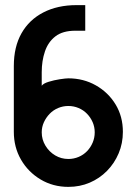

<svg xmlns="http://www.w3.org/2000/svg" viewBox="-20 -720 528 750"><path d="M274 -600H313V-700H279Q205 -700 149.5 -671.5Q94 -643 64 -590Q34 -537 34 -462V-205Q34 -145 62 -96.5Q90 -48 138.5 -19Q187 10 247 10Q292 10 330.5 -6.5Q369 -23 398 -52.5Q427 -82 443.5 -121Q460 -160 460 -205Q460 -265 431.5 -312Q403 -359 354.5 -386.5Q306 -414 247 -414Q237 -414 214 -410.5Q191 -407 170 -400.5Q149 -394 143 -385V-438Q143 -482 155.5 -519Q168 -556 196.5 -578Q225 -600 274 -600ZM247 -306Q268 -306 287 -298Q306 -290 320 -275.5Q334 -261 342 -242.5Q350 -224 350 -203Q350 -182 342 -163Q334 -144 320 -129.5Q306 -115 287 -107Q268 -99 247 -99Q219 -99 195.5 -113Q172 -127 157.5 -151Q143 -175 143 -203Q143 -224 151.5 -242.5Q160 -261 174 -275.5Q188 -290 207 -298Q226 -306 247 -306Z"/></svg>

Font: Advent Pro
Style: Regular
Weight: 400
Designer: VivaRado, Andreas Kalpakidis
Foundry: VivaRado, Andreas Kalpakidis
Version: Version 3.000